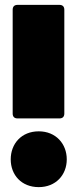

<svg xmlns="http://www.w3.org/2000/svg" viewBox="-20 -760 317 788"><path d="M32 -720V-294C32 -281 39 -274 52 -274H224C237 -274 244 -281 244 -294V-720C244 -733 237 -740 224 -740H52C39 -740 32 -733 32 -720ZM24 -106C24 -42 68 8 139 8C209 8 254 -42 254 -106C254 -170 209 -221 139 -221C68 -221 24 -170 24 -106Z"/></svg>

Font: Malmofest Black-Rounded
Style: Regular
Weight: 800
Designer: Jonny Pinhorn (Poppins), Kolossal
Version: Version 1.004;Glyphs 3.1.2 (3151)